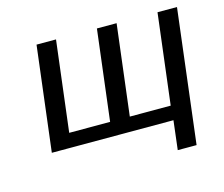

<svg xmlns="http://www.w3.org/2000/svg" viewBox="-91 -604 998 857"><g transform="rotate(-15 408.5 -175.0)"><path d="M646 0 630 134H717L792 -484H702L651 -66H462L513 -484H422L371 -66H182L233 -484H143L84 0Z"/></g></svg>

Font: Gamestation Text
Style: Italic
Weight: 400
Designer: Jonas Hecksher
Foundry: Jonas Hecksher, Playtypeª, e-types AS
Version: Version 1.003